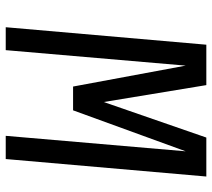

<svg xmlns="http://www.w3.org/2000/svg" viewBox="-55 -685 740 670"><g transform="rotate(90 315.0 -350.0)"><path d="M454 0 508 -628 365 -235H282L209 -628L155 0H75L136 -700H277L336 -342L460 -700H596L535 0Z"/></g></svg>

Font: Share
Style: Italic
Weight: 400
Version: Version 1.002